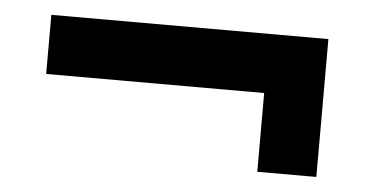

<svg xmlns="http://www.w3.org/2000/svg" viewBox="-31 -452 648 332"><g transform="rotate(5 293.0 -285.5)"><path d="M424.8 -166V-302.7H46.4V-405.3H527.3V-166Z"/></g></svg>

Font: Andika New Basic
Style: Bold
Weight: 700
Designer: Victor Gaultney, Annie Olsen, Pablo Ugerman
Foundry: SIL International
Version: Version 5.500; ttfautohint (v1.8.3)